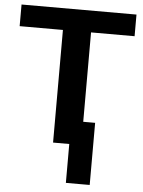

<svg xmlns="http://www.w3.org/2000/svg" viewBox="-59 -735 729 980"><g transform="rotate(5 305.5 -244.5)"><path d="M600.1 -577.1H377V-119.1H438V199.2H315.9V0H232.9V-577.1H11.2V-688H600.1Z"/></g></svg>

Font: Libra Sans Modern
Style: Bold
Weight: 700
Foundry: Stefan Peev, Context Ltd
Version: Version 1.000